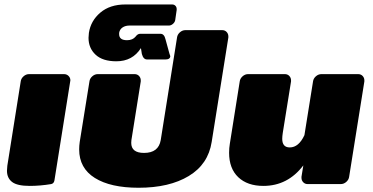

<svg xmlns="http://www.w3.org/2000/svg" viewBox="-20 -837 1694 873"><path d="M11.7 -60.8Q11.7 -68.3 13.3 -83.3L74.2 -466.7Q75.8 -480 87.1 -490Q98.3 -500 112.5 -500H270.8Q283.3 -500 291.7 -491.7Q300 -483.3 300 -471.7Q300 -470.8 299.6 -469.2Q299.2 -467.5 299.2 -466.7L227.5 -16.7Q225 -2.5 212.5 0Q162.5 8.3 115 8.3Q58.3 8.3 35 -9.6Q11.7 -27.5 11.7 -60.8Z M340 -157.5Q340 -174.2 342.5 -191.7L386.7 -466.7Q388.3 -480 399.6 -490Q410.8 -500 425 -500H591.7Q604.2 -500 612.1 -491.7Q620 -483.3 620 -471.7V-466.7L577.5 -200Q576.7 -195.8 576.7 -187.5Q576.7 -141.7 635 -141.7Q700.8 -141.7 710.8 -200L785 -666.7Q786.7 -680 797.9 -690Q809.2 -700 823.3 -700H990Q1002.5 -700 1010.4 -691.7Q1018.3 -683.3 1018.3 -671.7V-666.7L942.5 -191.7Q926.7 -90 838.3 -36.7Q750 16.7 610 16.7Q482.5 16.7 411.2 -27.9Q340 -72.5 340 -157.5Z M382.5 -665Q382.5 -672.5 384.2 -687.5Q392.5 -742.5 436.2 -779.6Q480 -816.7 550 -816.7H762.5Q771.7 -816.7 777.5 -810.8Q783.3 -805 783.3 -795.8V-791.7L776.7 -745.8Q775 -735.8 766.2 -728.3Q757.5 -720.8 747.5 -720.8H568.3Q550 -720.8 537.1 -712.1Q524.2 -703.3 521.7 -687.5V-681.7Q521.7 -654.2 557.5 -654.2Q583.3 -654.2 596.7 -670.8Q605.8 -683.3 616.7 -683.3H710Q726.7 -683.3 732.5 -658.3L750.8 -591.7Q754.2 -584.2 754.2 -580V-579.2Q751.7 -566.7 733.3 -566.7H648.3Q631.7 -566.7 625 -591.7L620.8 -618.3Q582.5 -558.3 509.2 -558.3Q446.7 -558.3 414.6 -588.3Q382.5 -618.3 382.5 -665Z M1636.7 -471.7V-466.7L1567.5 -33.3Q1565.8 -20 1554.6 -10Q1543.3 0 1529.2 0H1379.2Q1366.7 0 1358.8 -8.3Q1350.8 -16.7 1350.8 -28.3V-33.3L1359.2 -85Q1288.3 8.3 1177.5 8.3Q1105 8.3 1063.3 -31.3Q1021.7 -70.8 1021.7 -142.5Q1021.7 -164.2 1025 -183.3L1070 -466.7Q1071.7 -480 1082.9 -490Q1094.2 -500 1108.3 -500H1275Q1287.5 -500 1295.4 -491.7Q1303.3 -483.3 1303.3 -471.7V-466.7L1265.8 -233.3Q1263.3 -216.7 1263.3 -205.8Q1263.3 -166.7 1297.5 -166.7Q1338.3 -166.7 1364.2 -222.5L1403.3 -466.7Q1405 -480 1416.2 -490Q1427.5 -500 1441.7 -500H1608.3Q1620.8 -500 1628.8 -491.7Q1636.7 -483.3 1636.7 -471.7Z"/></svg>

Font: BoonTook Mon
Style: Italic
Weight: 400
Italic angle: -9°
Designer: Sungsit Sawaiwan
Foundry: FontUni
Version: Version 3.0